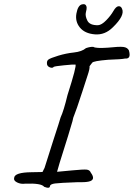

<svg xmlns="http://www.w3.org/2000/svg" viewBox="-20 -866 642 922"><path d="M566 -824Q581 -792 522 -735Q484 -697 435.5 -701Q387 -705 363.5 -734Q340 -763 347 -801.5Q354 -840 373.5 -845Q393 -850 396 -831Q397 -824 392.5 -807Q388 -790 399.5 -767Q411 -744 451 -745Q468 -746 490 -768.5Q512 -791 524.5 -813Q537 -835 549 -836Q561 -837 566 -824ZM497 -637Q553 -643 572.5 -640.5Q592 -638 599 -624Q611 -582 581 -585Q564 -581 499 -579Q428 -573 423 -565Q420 -562 416 -556Q412 -550 410 -548Q412 -537 400 -502Q388 -467 376 -428Q344 -330 337.5 -316Q331 -302 328 -284Q308 -215 285.5 -145Q263 -75 254 -41Q276 -43 328.5 -48Q381 -53 396 -51.5Q411 -50 416 -37Q442 -2 406 6Q388 10 350 9Q267 12 244.5 15Q222 18 220 27Q220 42 192 31Q179 13 101 16Q80 19 62 10Q44 1 48 -12Q50 -38 131 -39L184 -40L194 -60Q202 -83 211.5 -115Q221 -147 234 -186Q268 -290 271 -302Q286 -334 304 -409Q350 -553 342 -556Q332 -557 287.5 -552.5Q243 -548 238 -545Q233 -538 221 -542Q209 -546 206 -556Q203 -573 212.5 -580Q222 -587 259.5 -598.5Q297 -610 335 -614Q373 -618 393 -635Q414 -642 428 -641Q440 -633 497 -637Z"/></svg>

Font: Caveat
Style: Regular
Weight: 400
Designer: Pablo Impallari
Foundry: Creative Lab NY
Version: Version 1.096; ttfautohint (v1.3)